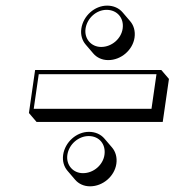

<svg xmlns="http://www.w3.org/2000/svg" viewBox="-20 -740 621 683"><path d="M296.4 -271C252.4 -271 211.3 -235 204.6 -189C201.5 -167 207.6 -147 220 -132.5L247.2 -100.7C259.6 -86.2 278.3 -77.2 300.3 -77.2C346.3 -77.2 387.5 -113.2 393.9 -157.2C397.2 -180.2 391.1 -200.7 378.5 -215.4L351.3 -247.2C338.6 -262 319.4 -271 296.4 -271ZM104.9 -491 82.9 -338 110.1 -306.2H558.9L581 -459.2L553.8 -491ZM361.1 -720C317.1 -720 276 -684 269.3 -638C266.1 -616 272.3 -596 284.7 -581.5L311.9 -549.7C324.3 -535.2 343 -526.2 365 -526.2C411 -526.2 452.2 -562.2 458.6 -606.2C461.9 -629.2 455.8 -649.7 443.2 -664.4L416 -696.2C403.3 -711 384.1 -720 361.1 -720ZM359 -705C396.8 -705 421.8 -675.8 416.3 -638C411.2 -602.5 377.9 -573 339.9 -573C304.3 -573 279.2 -602.3 284.3 -638C289.8 -676 323.4 -705 359 -705ZM117.8 -476H536.6L518.9 -353H100ZM295.4 -256C333.2 -256 357.1 -226.8 351.6 -189C346.5 -153.5 313.2 -124 275.2 -124C239.6 -124 214.5 -153.3 219.6 -189C225.1 -227 259.6 -256 295.4 -256Z"/></svg>

Font: Blink
Style: 3DObl
Weight: 400
Designer: Mew Too
Foundry: Cannot Into Space Fonts
Version: Version 001.000